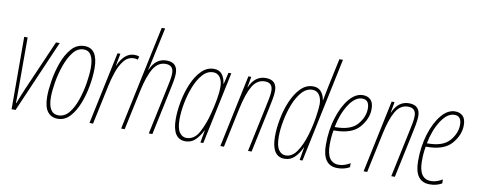

<svg xmlns="http://www.w3.org/2000/svg" viewBox="-65 -1062 3411 1374"><g transform="rotate(10 1640.5 -375.0)"><path d="M59 0H88L316 -526H289L130 -161Q105 -103 85 -49H82Q83 -82 83 -109.5Q83 -137 83 -165V-526H58Z M395 10Q446 10 483 -30Q520 -70 544.5 -132.5Q569 -195 581 -264Q593 -333 593 -390Q593 -536 496 -536Q439 -536 400.5 -491.5Q362 -447 338.5 -381Q315 -315 304.5 -248Q294 -181 294 -136Q294 -59 321 -24.5Q348 10 395 10ZM396 -15Q321 -15 321 -136Q321 -177 331 -239.5Q341 -302 362.5 -364.5Q384 -427 416.5 -469Q449 -511 494 -511Q566 -511 566 -389Q566 -340 555.5 -276.5Q545 -213 524.5 -153Q504 -93 472 -54Q440 -15 396 -15Z M625 0H651L711 -282Q721 -332 739 -385Q757 -438 786 -474.5Q815 -511 859 -511Q875 -511 887 -506L893 -530Q879 -536 859 -536Q820 -536 790.5 -509.5Q761 -483 742 -437H740L757 -526H736Z M855 0H881L942 -287Q966 -399 1000 -455Q1034 -511 1089 -511Q1146 -511 1146 -453Q1146 -428 1140 -398Q1134 -368 1128 -339L1056 0H1082L1152 -329Q1159 -360 1165.5 -396Q1172 -432 1172 -455Q1172 -536 1092 -536Q1012 -536 975 -448H973Q978 -467 982 -485.5Q986 -504 990 -523L1041 -760H1016Z M1326 -15Q1295 -15 1275 -44Q1255 -73 1255 -139Q1255 -191 1267 -255Q1279 -319 1302 -377.5Q1325 -436 1358.5 -473.5Q1392 -511 1435 -511Q1467 -511 1485 -485Q1503 -459 1503 -417Q1503 -375 1494 -324.5Q1485 -274 1472 -224Q1452 -143 1418 -79Q1384 -15 1326 -15ZM1323 10Q1364 10 1393 -17Q1422 -44 1445 -90H1447L1431 0H1452L1563 -526H1542L1523 -444H1520Q1516 -482 1496 -509Q1476 -536 1436 -536Q1385 -536 1346 -496.5Q1307 -457 1280.5 -395Q1254 -333 1241 -264Q1228 -195 1228 -137Q1228 10 1323 10Z M1576 0H1602L1663 -287Q1687 -399 1720.5 -455Q1754 -511 1810 -511Q1867 -511 1867 -453Q1867 -428 1861 -398Q1855 -368 1849 -339L1777 0H1803L1873 -329Q1880 -360 1886.5 -396Q1893 -432 1893 -455Q1893 -536 1813 -536Q1733 -536 1696 -448H1694L1708 -526H1687Z M2047 -15Q2016 -15 1996 -44Q1976 -73 1976 -139Q1976 -191 1988 -255Q2000 -319 2023 -377.5Q2046 -436 2079.5 -473.5Q2113 -511 2156 -511Q2188 -511 2206 -485Q2224 -459 2224 -417Q2224 -390 2214.5 -325.5Q2205 -261 2184 -189.5Q2163 -118 2129 -66.5Q2095 -15 2047 -15ZM2043 10Q2085 10 2114.5 -18Q2144 -46 2166 -93H2168L2152 0H2173L2333 -760H2307L2264 -558Q2258 -531 2253 -503Q2248 -475 2243 -451H2241Q2236 -487 2215 -511.5Q2194 -536 2157 -536Q2106 -536 2067 -496.5Q2028 -457 2001.5 -395Q1975 -333 1962 -264Q1949 -195 1949 -137Q1949 10 2043 10Z M2428 10Q2457 10 2478.5 3.5Q2500 -3 2516 -12V-41Q2497 -30 2476.5 -22.5Q2456 -15 2433 -15Q2345 -15 2345 -145Q2345 -203 2354 -251H2360Q2487 -251 2541.5 -314.5Q2596 -378 2596 -448Q2596 -495 2574.5 -515.5Q2553 -536 2519 -536Q2465 -536 2419.5 -481.5Q2374 -427 2346 -337.5Q2318 -248 2318 -141Q2318 10 2428 10ZM2358 -276Q2377 -374 2421.5 -442.5Q2466 -511 2518 -511Q2569 -511 2569 -447Q2569 -386 2522 -331Q2475 -276 2363 -276Z M2617 0H2643L2704 -287Q2728 -399 2761.5 -455Q2795 -511 2851 -511Q2908 -511 2908 -453Q2908 -428 2902 -398Q2896 -368 2890 -339L2818 0H2844L2914 -329Q2921 -360 2927.5 -396Q2934 -432 2934 -455Q2934 -536 2854 -536Q2774 -536 2737 -448H2735L2749 -526H2728Z M3098 10Q3127 10 3148.5 3.5Q3170 -3 3186 -12V-41Q3167 -30 3146.5 -22.5Q3126 -15 3103 -15Q3015 -15 3015 -145Q3015 -203 3024 -251H3030Q3157 -251 3211.5 -314.5Q3266 -378 3266 -448Q3266 -495 3244.5 -515.5Q3223 -536 3189 -536Q3135 -536 3089.5 -481.5Q3044 -427 3016 -337.5Q2988 -248 2988 -141Q2988 10 3098 10ZM3028 -276Q3047 -374 3091.5 -442.5Q3136 -511 3188 -511Q3239 -511 3239 -447Q3239 -386 3192 -331Q3145 -276 3033 -276Z"/></g></svg>

Font: Noto Sans Display Condensed Thin
Style: Italic
Weight: 250
Width: 3
Italic angle: -12°
Designer: Monotype Design Team
Foundry: Monotype Imaging Inc.
Version: Version 1.900